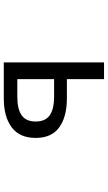

<svg xmlns="http://www.w3.org/2000/svg" viewBox="208 -792 583 1040"><g transform="rotate(90 500.0 -271.5)"><path d="M317.4 0V-543H408.2V-341.8H511.7Q612.3 -341.8 669.4 -300.3Q726.6 -258.8 726.6 -172.9Q726.6 -85.9 669.4 -43Q612.3 0 511.7 0ZM408.2 -73.2H502Q571.3 -73.2 604.5 -97.2Q637.7 -121.1 637.7 -172.9Q637.7 -224.6 604.5 -248.5Q571.3 -272.5 502 -272.5H408.2Z"/></g></svg>

Font: Gen Shin Gothic Monospace Regular
Style: Regular
Weight: 400
Designer: [Source Han Sans]
Ryoko NISHIZUKA  (kana & ideographs); Paul D. Hunt (Latin, Greek & Cyrillic); Wenlong ZHANG  (bopomofo
Version: Version 1.002.20150607